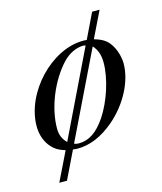

<svg xmlns="http://www.w3.org/2000/svg" viewBox="-105 -631 710 844"><g transform="rotate(-15 250.0 -209.5)"><path d="M428 -554H394L339 -440C333 -441 329 -441 322 -441C178 -441 28 -283 28 -130C28 -91 41 -55 65 -30C80 -14 93 -6 124 4L60 135H95L156 9C162 10 168 11 176 11C234 11 290 -13 345 -60C420 -124 469 -218 469 -298C469 -324 461 -355 449 -376C432 -408 412 -423 370 -435ZM357 -406C376 -385 385 -360 385 -325C385 -253 354 -157 311 -92C273 -36 235 -10 189 -10C180 -10 175 -11 167 -14ZM140 -29C121 -48 112 -69 112 -97C112 -192 158 -304 223 -374C250 -403 285 -420 318 -420C321 -420 323 -419 328 -418Z"/></g></svg>

Font: XITS
Style: Italic
Weight: 400
Italic angle: -16.33°
Designer: MicroPress Inc., with final additions and corrections provided by Coen Hoffman, Elsevier (retired)
Version: Version 1.107